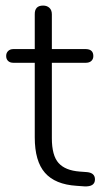

<svg xmlns="http://www.w3.org/2000/svg" viewBox="-20 -660 367 685"><path d="M286.1 -484.9Q313 -484.4 313 -460Q313 -449.2 305.9 -442.6Q298.8 -436 286.1 -436H165V-167Q165 -105 189 -78.4Q212.9 -51.8 264.2 -47.9L291 -45.9Q318.8 -43 318.8 -20Q318.8 6.8 280.8 4.9L252.9 2.9Q176.8 -2 140.4 -43.5Q104 -85 104 -169.9V-436H27.8Q15.6 -436 8.8 -442.6Q2 -449.2 2 -460.2Q2 -471.2 9 -478Q16.1 -484.9 27.8 -484.9H104V-608.9Q103.5 -640.1 133.8 -640.1Q147.5 -640.1 156.2 -632.1Q165 -624 165 -608.9V-484.9Z"/></svg>

Font: Nunito-Light
Style: Regular
Weight: 300
Designer: Vernon Adams
Foundry: newtypography
Version: Version 3.000